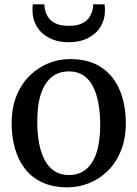

<svg xmlns="http://www.w3.org/2000/svg" viewBox="-20 -834 620 866"><path d="M32.5 -277.5Q32.5 -348 54.5 -402Q76.5 -456 114 -492.8Q151.5 -529.5 198.5 -548.5Q245.5 -567.5 295.5 -567.5Q383 -567.5 438.5 -529.2Q494 -491 520.8 -425.8Q547.5 -360.5 547.5 -279Q547.5 -208.5 525.5 -154.2Q503.5 -100 466 -63.2Q428.5 -26.5 381.5 -7.8Q334.5 11 284 11Q219 11 171.2 -11Q123.5 -33 93 -72.2Q62.5 -111.5 47.5 -164Q32.5 -216.5 32.5 -277.5ZM291 -44.5Q335.5 -44.5 367 -69.5Q398.5 -94.5 415.2 -145Q432 -195.5 432 -271Q432 -322 424.2 -366Q416.5 -410 400 -442.8Q383.5 -475.5 356.5 -493.8Q329.5 -512 291 -512Q245.5 -512 213.8 -487Q182 -462 165 -411.8Q148 -361.5 148 -285.5Q148 -234 156 -190Q164 -146 181 -113.2Q198 -80.5 225.2 -62.5Q252.5 -44.5 291 -44.5ZM290.5 -643.5Q239.5 -643.5 202.8 -662.5Q166 -681.5 146.2 -714Q126.5 -746.5 126.5 -787Q126.5 -793.5 126.8 -801.2Q127 -809 128.5 -814.5H180.5Q180.5 -811.5 180.8 -807Q181 -802.5 181.5 -797.5Q184.5 -778.5 195 -760Q205.5 -741.5 228.2 -729.5Q251 -717.5 290.5 -717.5Q329.5 -717.5 352.2 -729.5Q375 -741.5 385.5 -760Q396 -778.5 399 -797.5Q400 -802.5 400 -807Q400 -811.5 400 -814.5H451.5Q452.5 -809 453 -801.2Q453.5 -793.5 453.5 -787Q453.5 -746.5 433.8 -714Q414 -681.5 377.2 -662.5Q340.5 -643.5 290.5 -643.5Z"/></svg>

Font: Merriweather 24pt
Style: Regular
Weight: 400
Designer: Eben Sorkin
Foundry: Eben Sorkin
Version: Version 2.100